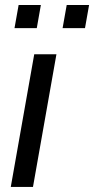

<svg xmlns="http://www.w3.org/2000/svg" viewBox="-20 -741 373 761"><path d="M22.7 0 115.7 -526H203.7L110.7 0ZM37.5 -629.5 53.8 -721.2H142L125.8 -629.5ZM228.1 -629.5 244.4 -721.2H333.1L316.9 -629.5Z"/></svg>

Font: Archivo Variable SemiBold
Style: Italic
Weight: 600
Italic angle: -10°
Designer: Hector Gatti
Foundry: Omnibus-Type
Version: Version 2.001